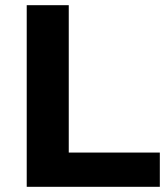

<svg xmlns="http://www.w3.org/2000/svg" viewBox="-20 -720 644 740"><path d="M83 -700H245V-132H596V0H83Z"/></svg>

Font: mBank
Style: Bold
Weight: 700
Designer: Julieta Ulanovsky
Foundry: Julieta Ulanovsky
Version: Version 7.200